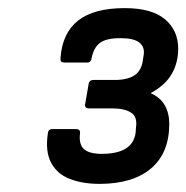

<svg xmlns="http://www.w3.org/2000/svg" viewBox="-20 -795 459 473"><path d="M225 -342Q184 -342 152.5 -354Q121 -366 106 -394Q91 -422 98 -467Q99 -477 109 -477H167Q179 -477 177 -466Q174 -439 187 -427.5Q200 -416 231 -416Q268 -416 289 -428.5Q310 -441 314 -467L315 -481Q319 -507 303 -517.5Q287 -528 256 -528H200Q187 -528 190 -540L198 -586Q199 -598 210 -598H262Q295 -598 312 -610Q329 -622 332 -647L334 -660Q337 -679 323.5 -690Q310 -701 277 -701Q242 -701 226.5 -689.5Q211 -678 206 -653Q204 -641 196 -641H138Q128 -641 129 -651Q133 -713 172 -744Q211 -775 287 -775Q354 -775 386.5 -747.5Q419 -720 419 -675Q419 -641 403.5 -613.5Q388 -586 352 -566V-565Q375 -555 386 -535.5Q397 -516 397 -490Q397 -418 352 -380Q307 -342 225 -342Z"/></svg>

Font: Sofia Sans SemiBold
Style: Italic
Weight: 600
Italic angle: -9°
Designer: Botio Nikoltchev, Ani Petrova
Foundry: lettersoup
Version: Version 4.100-B